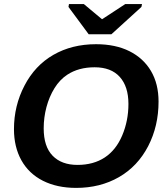

<svg xmlns="http://www.w3.org/2000/svg" viewBox="-20 -916 818 946"><path d="M453.1 -698.2Q548.8 -698.2 617.7 -663.8Q686.5 -629.4 723.9 -566.2Q761.2 -502.9 761.2 -415.5Q761.2 -294.9 710 -195.8Q658.2 -96.2 565.9 -43.2Q473.6 9.8 355 9.8Q261.2 9.8 191.4 -25.4Q122.1 -60.5 85.4 -126.2Q48.8 -191.9 48.8 -279.8Q48.8 -395 100.6 -494.1Q151.9 -593.3 243.2 -645.8Q334.5 -698.2 453.1 -698.2ZM446.3 -584.5Q367.2 -584.5 311.5 -547.9Q274.4 -523.4 248.5 -481.7Q222.7 -439.9 209 -388.7Q195.3 -337.4 195.3 -283.7Q195.3 -193.8 239.3 -148.7Q283.2 -103.5 361.8 -103.5Q440.4 -103.5 496.1 -140.1Q551.8 -176.8 582.3 -249Q612.8 -321.3 612.8 -403.8Q612.8 -489.7 570.1 -537.1Q527.3 -584.5 446.3 -584.5ZM676.8 -881.8 528.8 -747.1H417L317.4 -881.8L319.8 -896H393.1L481.9 -821.8H483.9L597.2 -896H679.7Z"/></svg>

Font: Arimo
Style: Bold Italic
Weight: 700
Italic angle: -12°
Designer: Steve Matteson
Foundry: Monotype Imaging Inc.
Version: Version 1.33